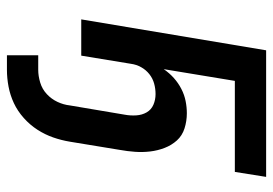

<svg xmlns="http://www.w3.org/2000/svg" viewBox="-134 -426 769 540"><g transform="rotate(90 250.0 -155.5)"><path d="M135 209V121H176Q193 121 211.5 115.5Q230 110 244 97Q258 84 266 67Q274 50 276 32L302 -122Q305 -138 304 -154.5Q303 -171 295.5 -184Q288 -197 274 -203Q260 -209 244 -209Q229 -209 214.5 -205Q200 -201 188 -191.5Q176 -182 168.5 -168.5Q161 -155 159 -140L136 0H34L121 -520H477L463 -432H207L174 -232Q185 -248 199 -260.5Q213 -273 229.5 -281.5Q246 -290 263.5 -293.5Q281 -297 298 -297Q320 -297 340.5 -290.5Q361 -284 374.5 -269Q388 -254 395.5 -234.5Q403 -215 405.5 -194Q408 -173 406.5 -151.5Q405 -130 401 -108L378 32Q374 56 366 79Q358 102 344.5 123Q331 144 311.5 161.5Q292 179 269.5 189.5Q247 200 223 204.5Q199 209 176 209Z"/></g></svg>

Font: Iosevka SS04 Semibold Oblique
Style: Regular
Weight: 600
Italic angle: -9°
Monospace: yes
Designer: Belleve Invis
Foundry: Belleve Invis
Version: Version 19.0.0; ttfautohint (v1.8.4)